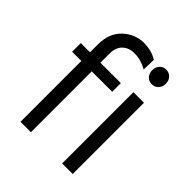

<svg xmlns="http://www.w3.org/2000/svg" viewBox="-207 -877 1004 1004"><g transform="rotate(45 295.5 -374.5)"><path d="M43 -450V-514H111V-572Q111 -655 161 -702Q211 -749 280 -749Q335 -747 375 -722L373 -649Q326 -675 281 -675Q240 -676 214 -651.5Q188 -627 188 -582V-514H339V-450H188V0H111V-450ZM421 -639.5Q407 -655 407 -678Q407 -701 421 -716.5Q435 -732 457 -732Q479 -732 493.5 -716.5Q508 -701 508 -678Q508 -655 493.5 -639.5Q479 -624 457 -624Q435 -624 421 -639.5ZM419 0V-527H497V0Z"/></g></svg>

Font: Trueno
Style: Lt
Weight: 300
Designer: Julieta Ulanovsky
Foundry: Julieta Ulanovsky
Version: Version 3.001b